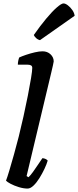

<svg xmlns="http://www.w3.org/2000/svg" viewBox="-20 -1099 455 1119"><path d="M141 0Q117 0 89.5 -8.5Q62 -17 41.5 -28Q21 -39 15 -46Q22 -64 34.5 -105.5Q47 -147 61.5 -199Q76 -251 89 -302Q103 -358 117 -421Q131 -484 142.5 -542.5Q154 -601 161 -644Q168 -687 168 -703Q168 -714 160.5 -718Q153 -722 141 -722H84Q84 -733 86.5 -745Q89 -757 92 -764Q107 -771 132 -779.5Q157 -788 183 -794Q209 -800 228 -800Q256 -800 274.5 -782.5Q293 -765 293 -741Q293 -738 288.5 -718Q284 -698 279 -677L135 -73L146 -66Q157 -76 171.5 -96Q186 -116 201 -138.5Q216 -161 227 -177Q236 -177 245.5 -172.5Q255 -168 258 -163Q252 -142 239 -114.5Q226 -87 209.5 -60.5Q193 -34 175 -17Q157 0 141 0ZM213 -865Q200 -868 190 -877.5Q180 -887 177 -895Q214 -948 249 -990Q284 -1032 311 -1055.5Q338 -1079 350 -1079Q361 -1079 375.5 -1068Q390 -1057 401.5 -1040.5Q413 -1024 415 -1007Z"/></svg>

Font: Texturina
Style: Bold Italic
Weight: 700
Italic angle: -11°
Designer: Guillermo Torres Carreño
Foundry: Omnibus-Type
Version: Version 1.002; ttfautohint (v1.8.3)